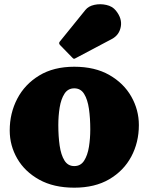

<svg xmlns="http://www.w3.org/2000/svg" viewBox="-20 -849 688 889"><path d="M25 -245Q25 -325 60 -392Q95 -459 161.8 -499.5Q228.5 -540 324 -540Q419.5 -540 486.2 -501.8Q553 -463.5 588 -401.8Q623 -340 623 -270Q623 -190 588 -124.2Q553 -58.5 486.2 -19.2Q419.5 20 324 20Q228.5 20 161.8 -17Q95 -54 60 -114.5Q25 -175 25 -245ZM250 -270Q250 -218 256.2 -174.8Q262.5 -131.5 278.5 -105.8Q294.5 -80 324 -80Q353.5 -80 369.5 -105Q385.5 -130 391.8 -169Q398 -208 398 -250Q398 -302 391.8 -345.2Q385.5 -388.5 369.5 -414.2Q353.5 -440 324 -440Q294.5 -440 278.5 -415Q262.5 -390 256.2 -351Q250 -312 250 -270ZM314.5 -582.5 258 -640.5Q249.5 -649.5 258.5 -658.5L375.5 -803Q389.5 -820.5 416.8 -826.5Q444 -832.5 472.2 -826.2Q500.5 -820 516.5 -800Q546.5 -763 539.2 -724.8Q532 -686.5 498 -668.5L330 -579.5Q324.5 -576 321.5 -577Q318.5 -578 314.5 -582.5Z"/></svg>

Font: Besley* Fatface
Style: Regular
Weight: 900
Designer: Owen Earl
Foundry: indestructible type*
Version: Version 3.000; ttfautohint (v1.8.3)